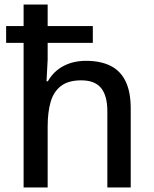

<svg xmlns="http://www.w3.org/2000/svg" viewBox="-20 -826 678 846"><path d="M84 0V-637H7V-711H84V-806H190V-711H389V-637H190V-563L185 -468H191Q216 -512 259.5 -535Q303 -558 359 -558Q423 -558 467 -536Q511 -514 533.5 -467.5Q556 -421 556 -348V0H453V-336Q453 -404 425.5 -438Q398 -472 338 -472Q281 -472 248.5 -447Q216 -422 203 -376.5Q190 -331 190 -269V0Z"/></svg>

Font: Menbere
Style: Regular
Weight: 400
Designer: Aleme Tadesse
Foundry: Sorkin Type Co
Version: Version 1.000